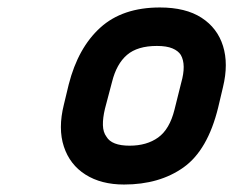

<svg xmlns="http://www.w3.org/2000/svg" viewBox="-20 -782 640 514"><path d="M408 -762Q477 -762 519.5 -734.5Q562 -707 577 -659Q592 -611 577 -549L564 -494Q536 -380 471.5 -334Q407 -288 312 -288Q251 -288 209 -314.5Q167 -341 151 -389.5Q135 -438 151 -502L164 -556Q189 -654 248.5 -708Q308 -762 408 -762ZM400 -659Q348 -659 320 -635Q292 -611 280 -563L261 -491Q255 -466 255.5 -447Q256 -428 265 -416Q279 -392 327 -392Q373 -392 403.5 -414Q434 -436 447 -488L465 -560Q479 -609 464 -635Q457 -646 441.5 -652.5Q426 -659 400 -659Z"/></svg>

Font: Recursive Mn Lnr St
Style: Bold Italic
Weight: 700
Italic angle: -15°
Monospace: yes
Version: Version 1.079;hotconv 1.0.112;makeotfexe 2.5.65598; ttfautoh